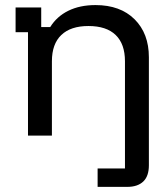

<svg xmlns="http://www.w3.org/2000/svg" viewBox="-20 -529 645 749"><path d="M360.8 200V128.3H467.5V-290Q467.5 -357.5 431.2 -392.5Q395 -427.5 325 -427.5Q255.8 -427.5 219.2 -392.5Q182.5 -357.5 182.5 -290V0H89.2V-403.3H40.8V-500H140.8V-423.3H175.8Q201.7 -465 246.7 -487.1Q291.7 -509.2 352.5 -509.2Q449.2 -509.2 505 -453.8Q560.8 -398.3 560.8 -305.8V115.8Q560.8 158.3 538.8 179.2Q516.7 200 476.7 200Z"/></svg>

Font: Funnel Display
Style: Regular
Weight: 400
Designer: NORD ID, Kristian Moeller
Foundry: Dicotype
Version: Version 1.000